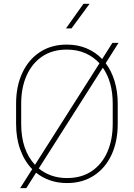

<svg xmlns="http://www.w3.org/2000/svg" viewBox="-20 -956 706 1013"><path d="M601.1 -408.7V-302.2Q601.1 -209.5 568.4 -139.2Q535.6 -68.8 475.3 -29.5Q415 9.8 333.5 9.8Q285.2 9.8 244.1 -4.4Q203.1 -18.6 170.4 -44.9L118.7 36.6H86.4L149.9 -63.5Q109.4 -105 87.2 -166Q64.9 -227.1 64.9 -302.2V-408.7Q64.9 -501.5 97.9 -571.8Q130.9 -642.1 190.9 -681.4Q251 -720.7 332.5 -720.7Q390.1 -720.7 437.3 -700.7Q484.4 -680.7 519 -644.5L573.2 -730H605.5L537.6 -622.6Q567.9 -582.5 584.5 -528.1Q601.1 -473.6 601.1 -408.7ZM91.8 -302.2Q91.8 -164.6 164.6 -86.4L504.9 -622.1Q473.6 -656.2 430.4 -675.3Q387.2 -694.3 332.5 -694.3Q256.3 -694.3 202.6 -658Q148.9 -621.6 120.4 -557.4Q91.8 -493.2 91.8 -409.7ZM574.7 -302.2V-409.7Q574.7 -523.9 522.5 -599.1L184.6 -67.4Q213.9 -43 251.2 -29.8Q288.6 -16.6 333.5 -16.6Q410.2 -16.6 464.1 -53.2Q518.1 -89.8 546.4 -154.3Q574.7 -218.8 574.7 -302.2ZM328.1 -806.2 420.4 -936H452.6L357.4 -806.2Z"/></svg>

Font: Vazirmatn FD Thin
Style: Regular
Weight: 100
Designer: Saber Rastikerdar
Foundry: Saber Rastikerdar
Version: Version 33.003